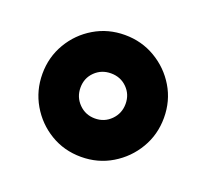

<svg xmlns="http://www.w3.org/2000/svg" viewBox="-77 -551 610 567"><g transform="rotate(20 227.5 -267.5)"><path d="M227.1 -338.4Q257.3 -338.4 277.6 -318.1Q297.9 -297.9 297.9 -268.1Q297.9 -238.3 277.3 -217.5Q256.8 -196.8 227.1 -196.8Q197.3 -196.8 176.8 -217.5Q156.2 -238.3 156.2 -268.1Q156.2 -298.3 176.8 -318.4Q197.3 -338.4 227.1 -338.4ZM227.1 -459Q174.3 -459 131.1 -433.3Q87.9 -407.7 62.3 -364.3Q36.6 -320.8 36.6 -268.1Q36.6 -215.8 62 -172.1Q87.4 -128.4 130.6 -102.3Q173.8 -76.2 227.1 -76.2Q280.3 -76.2 323.7 -102.3Q367.2 -128.4 392.8 -171.9Q418.5 -215.3 418.5 -268.1Q418.5 -321.3 392.6 -364.5Q366.7 -407.7 323.2 -433.3Q279.8 -459 227.1 -459Z"/></g></svg>

Font: Estedad-VF-FD Black
Style: Regular
Weight: 900
Designer: Amin Abedi
Version: Version 4.000